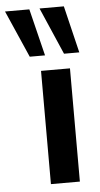

<svg xmlns="http://www.w3.org/2000/svg" viewBox="-121 -791 430 826"><g transform="rotate(-5 94.0 -378.5)"><path d="M65 0V-489H190V0ZM170 -554 82 -757H187L236 -554ZM22 -554 -67 -757H38L88 -554Z"/></g></svg>

Font: NunitoSans3
Style: Bold
Weight: 700
Designer: Vernon Adams
Foundry: Vernon Adams
Version: Version 3.101;gftools[0.9.27]